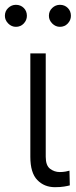

<svg xmlns="http://www.w3.org/2000/svg" viewBox="-44 -766 313 793"><path d="M81.3 -545.5H144.9V-118.3Q144.9 -82.4 162.8 -68.9Q180.8 -55.4 202.8 -55.4Q215.6 -55.4 227.3 -57.5Q239 -59.7 242.9 -61.1L244.3 -0.4Q236.9 1.8 221.4 4.4Q206 7.1 182.9 7.1Q138.8 7.1 110.1 -22.5Q81.3 -52.2 81.3 -118.3ZM21.7 -655.2Q3.6 -655.2 -10.1 -669Q-23.8 -682.9 -23.8 -700.6Q-23.8 -720.2 -10.1 -733.1Q3.6 -746.1 21.7 -746.1Q41.2 -746.1 54.2 -733.1Q67.1 -720.2 67.1 -700.6Q67.1 -682.9 54.2 -669Q41.2 -655.2 21.7 -655.2ZM203.5 -655.2Q185.4 -655.2 171.7 -669Q158 -682.9 158 -700.6Q158 -720.2 171.7 -733.1Q185.4 -746.1 203.5 -746.1Q223 -746.1 236 -733.1Q248.9 -720.2 248.9 -700.6Q248.9 -682.9 236 -669Q223 -655.2 203.5 -655.2Z"/></svg>

Font: Inter UI Light
Style: Regular
Weight: 300
Designer: Rasmus Andersson
Foundry: rsms
Version: 3.2;8d6f07862